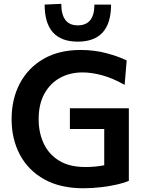

<svg xmlns="http://www.w3.org/2000/svg" viewBox="-20 -994 770 1026"><path d="M668.5 -27.5Q646 -17.5 607.5 -8.5Q569 0.5 521.5 6.2Q474 12 425 12Q302 12 216.5 -35.8Q131 -83.5 86.5 -167Q42 -250.5 42 -357Q42 -465.5 86.5 -549Q131 -632.5 213.5 -679.8Q296 -727 410.5 -727Q485.5 -727 550.8 -709.2Q616 -691.5 657 -671L646 -540.5Q583.5 -576 526.8 -591.5Q470 -607 421 -607Q353.5 -607 300.5 -577.8Q247.5 -548.5 217 -492.8Q186.5 -437 186.5 -356.5Q186.5 -286 213.2 -228Q240 -170 295.2 -135.8Q350.5 -101.5 436.5 -101.5Q490.5 -101.5 537 -111V-304.5H353.5V-415.5H668.5ZM395.5 -771.5Q218.5 -771.5 218.5 -969.5L307.5 -973.5Q307.5 -858.5 395.5 -858.5Q484.5 -858.5 484.5 -969.5H573.5Q573.5 -771.5 395.5 -771.5Z"/></svg>

Font: Heraclito SemiBold
Style: Regular
Weight: 600
Designer: Kostas Bartsokas (font) & Cristiano Sobral (main changes)
Foundry: Kostas Bartsokas (font) & Cristiano Sobral (main changes)
Version: Version 1.00;July 8, 2020;FontCreator 13.0.0.2655 64-bit